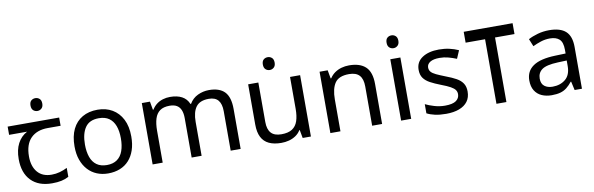

<svg xmlns="http://www.w3.org/2000/svg" viewBox="-50 -1190 5112 1652"><g transform="rotate(-10 2506.0 -363.5)"><path d="M285 -737Q305 -737 320.5 -723.5Q336 -710 336 -681Q336 -653 320.5 -639Q305 -625 285 -625Q263 -625 248 -639Q233 -653 233 -681Q233 -710 248 -723.5Q263 -737 285 -737ZM301 10Q183 10 118 -57Q53 -124 53 -245Q53 -325 82 -380.5Q111 -436 165 -465H8V-537H458V-465H345Q251 -465 197.5 -411.5Q144 -358 144 -252Q144 -165 187 -114.5Q230 -64 310 -64Q347 -64 381 -73.5Q415 -83 447 -99V-21Q418 -5 383 2.5Q348 10 301 10Z M1041 -269Q1041 -202 1023.5 -150.5Q1006 -99 973.5 -63Q941 -27 894.5 -8.5Q848 10 791 10Q738 10 693 -8.5Q648 -27 615 -63Q582 -99 563.5 -150.5Q545 -202 545 -269Q545 -358 575 -419.5Q605 -481 661 -513.5Q717 -546 794 -546Q867 -546 922.5 -513.5Q978 -481 1009.5 -419.5Q1041 -358 1041 -269ZM636 -269Q636 -206 652.5 -159.5Q669 -113 704 -88Q739 -63 793 -63Q847 -63 882 -88Q917 -113 933.5 -159.5Q950 -206 950 -269Q950 -333 933 -378Q916 -423 881.5 -447.5Q847 -472 792 -472Q710 -472 673 -418Q636 -364 636 -269Z M1768 -546Q1859 -546 1904 -499.5Q1949 -453 1949 -349V0H1862V-345Q1862 -408 1835.5 -440Q1809 -472 1753 -472Q1675 -472 1641.5 -427Q1608 -382 1608 -296V0H1521V-345Q1521 -387 1509 -415.5Q1497 -444 1473 -458Q1449 -472 1411 -472Q1357 -472 1326 -449.5Q1295 -427 1281.5 -384Q1268 -341 1268 -278V0H1180V-536H1251L1264 -463H1269Q1286 -491 1310.5 -509.5Q1335 -528 1365 -537Q1395 -546 1427 -546Q1489 -546 1530.5 -524Q1572 -502 1591 -456H1596Q1623 -502 1669.5 -524Q1716 -546 1768 -546Z M2315 -737Q2335 -737 2350.5 -723.5Q2366 -710 2366 -681Q2366 -653 2350.5 -639Q2335 -625 2315 -625Q2293 -625 2278 -639Q2263 -653 2263 -681Q2263 -710 2278 -723.5Q2293 -737 2315 -737ZM2563 -536V0H2491L2478 -71H2474Q2457 -43 2430 -25Q2403 -7 2371 1.5Q2339 10 2304 10Q2240 10 2196.5 -10.5Q2153 -31 2131 -74Q2109 -117 2109 -185V-536H2198V-191Q2198 -127 2227 -95Q2256 -63 2317 -63Q2377 -63 2411.5 -85.5Q2446 -108 2460.5 -151.5Q2475 -195 2475 -257V-536Z M2991 -546Q3087 -546 3136 -499.5Q3185 -453 3185 -349V0H3098V-343Q3098 -408 3069 -440Q3040 -472 2978 -472Q2889 -472 2855 -422Q2821 -372 2821 -278V0H2733V-536H2804L2817 -463H2822Q2840 -491 2866.5 -509.5Q2893 -528 2925 -537Q2957 -546 2991 -546Z M3439 -536V0H3351V-536ZM3396 -737Q3416 -737 3431.5 -723.5Q3447 -710 3447 -681Q3447 -653 3431.5 -639Q3416 -625 3396 -625Q3374 -625 3359 -639Q3344 -653 3344 -681Q3344 -710 3359 -723.5Q3374 -737 3396 -737Z M3958 -148Q3958 -96 3932 -61Q3906 -26 3858 -8Q3810 10 3744 10Q3688 10 3647.5 1Q3607 -8 3576 -24V-104Q3608 -88 3653.5 -74.5Q3699 -61 3746 -61Q3813 -61 3843 -82.5Q3873 -104 3873 -140Q3873 -160 3862 -176Q3851 -192 3822.5 -208Q3794 -224 3741 -244Q3689 -264 3652 -284Q3615 -304 3595 -332Q3575 -360 3575 -404Q3575 -472 3630.5 -509Q3686 -546 3776 -546Q3825 -546 3867.5 -536.5Q3910 -527 3947 -510L3917 -440Q3883 -454 3846 -464Q3809 -474 3770 -474Q3716 -474 3687.5 -456.5Q3659 -439 3659 -409Q3659 -387 3672 -371.5Q3685 -356 3715.5 -341.5Q3746 -327 3797 -307Q3848 -288 3884 -268Q3920 -248 3939 -219.5Q3958 -191 3958 -148Z M4441 -659V-564H4271V0H4184V-564H4014V-659Z M4739 -545Q4837 -545 4884 -502Q4931 -459 4931 -365V0H4867L4850 -76H4846Q4823 -47 4798.5 -27.5Q4774 -8 4742.5 1Q4711 10 4666 10Q4618 10 4579.5 -7Q4541 -24 4519 -59.5Q4497 -95 4497 -149Q4497 -229 4560 -272.5Q4623 -316 4754 -320L4845 -323V-355Q4845 -422 4816 -448Q4787 -474 4734 -474Q4692 -474 4654 -461.5Q4616 -449 4583 -433L4556 -499Q4591 -518 4639 -531.5Q4687 -545 4739 -545ZM4765 -259Q4665 -255 4626.5 -227Q4588 -199 4588 -148Q4588 -103 4615.5 -82Q4643 -61 4686 -61Q4754 -61 4799 -98.5Q4844 -136 4844 -214V-262Z"/></g></svg>

Font: usinhala05
Style: Book
Weight: 400
Designer: Jelle Bosma - Monotype Design Team
Foundry: Monotype Imaging Inc.
Version: Version 2.003